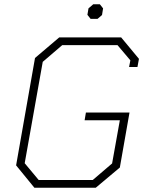

<svg xmlns="http://www.w3.org/2000/svg" viewBox="-20 -874 675 894"><path d="M55 -104 143 -604 256 -700H544L627 -600L620 -562H581L587 -593L527 -664H270L179 -586L95 -114L160 -36H412L502 -113L538 -314H374L380 -350H583L538 -94L426 0H140ZM387 -805 392 -835 414 -854H445L460 -835L455 -804L434 -786H402Z"/></svg>

Font: Chakra Petch ExtraLight
Style: Italic
Weight: 275
Italic angle: -10°
Designer: Katatrad Aksorn Co.,Ltd.
Foundry: Cadson Demak Co.,Ltd.
Version: Version 1.000; ttfautohint (v1.6)